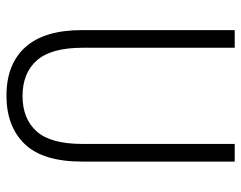

<svg xmlns="http://www.w3.org/2000/svg" viewBox="-98 -656 764 609"><g transform="rotate(90 284.5 -352.0)"><path d="M493 -230Q493 -105 437 -47.5Q381 10 284 10Q184 10 130 -50Q76 -110 76 -230V-714H132V-231Q132 -132 172 -86.5Q212 -41 285 -41Q357 -41 397 -85.5Q437 -130 437 -230V-714H493Z"/></g></svg>

Font: Noto Sans Gurmukhi Condensed Light
Style: Regular
Weight: 300
Width: 3
Designer: Jelle Bosma - Monotype Design Team
Foundry: Monotype Imaging Inc.
Version: Version 2.004; ttfautohint (v1.8.4.7-5d5b)